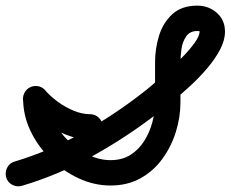

<svg xmlns="http://www.w3.org/2000/svg" viewBox="-65 -616 818 681"><path d="M13 43Q-5 48 -21.5 39.5Q-38 31 -43 13Q-48 -5 -39.5 -21.5Q-31 -38 -13 -43Q110 -80 225 -144Q340 -208 441 -287Q452 -295 475.5 -315Q499 -335 527.5 -361Q556 -387 582.5 -414Q609 -441 626 -465Q643 -489 643 -504Q643 -506 635 -506Q608 -506 595 -486.5Q582 -467 578.5 -441Q575 -415 575 -396Q575 -360 575 -324.5Q575 -289 575 -253Q575 -200 558.5 -147.5Q542 -95 510.5 -52Q479 -9 433 16.5Q387 42 327 42Q269 42 214 16.5Q159 -9 114 -53Q69 -97 43 -152Q17 -207 17 -266Q17 -285 30 -298Q43 -311 62 -311Q80 -311 93.5 -298Q107 -285 107 -266Q107 -226 126 -187Q145 -148 177.5 -116.5Q210 -85 249 -66.5Q288 -48 327 -48Q368 -48 397.5 -66.5Q427 -85 446.5 -116Q466 -147 475.5 -183Q485 -219 485 -253Q485 -289 485 -324.5Q485 -360 485 -396Q485 -443 499 -489Q513 -535 546 -565.5Q579 -596 635 -596Q675 -596 704 -570.5Q733 -545 733 -504Q733 -473 715.5 -440Q698 -407 670.5 -374.5Q643 -342 610.5 -312Q578 -282 547.5 -257Q517 -232 496 -216Q388 -132 266 -64Q144 4 13 43Q13 43 13 43Q13 43 13 43ZM32 -300Q46 -312 64.5 -311Q83 -310 95 -296Q113 -275 139.5 -255.5Q166 -236 196 -223.5Q226 -211 254 -211Q273 -211 286 -198Q299 -185 299 -166Q299 -147 286 -134Q273 -121 254 -121Q213 -121 171 -137.5Q129 -154 91.5 -180Q54 -206 28 -236Q15 -250 16.5 -268.5Q18 -287 32 -300Z"/></svg>

Font: FRB American Cursive Black
Style: Bold Italic
Weight: 900
Italic angle: -25°
Version: Version 2.0;Modular Font Editor K font №1